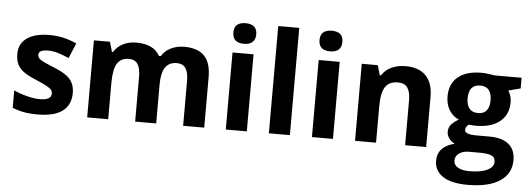

<svg xmlns="http://www.w3.org/2000/svg" viewBox="-58 -937 3734 1355"><g transform="rotate(5 1808.5 -260.0)"><path d="M459 -162.1Q459 -78.1 400.6 -34.2Q342.3 9.8 226.1 9.8Q166.5 9.8 124.5 1.7Q82.5 -6.3 45.9 -22V-145Q87.4 -125.5 139.4 -112.3Q191.4 -99.1 231 -99.1Q312 -99.1 312 -146Q312 -163.6 301.3 -174.6Q290.5 -185.5 264.2 -199.5Q237.8 -213.4 193.8 -231.9Q130.9 -258.3 101.3 -280.8Q71.8 -303.2 58.3 -332.3Q44.9 -361.3 44.9 -403.8Q44.9 -476.6 101.3 -516.4Q157.7 -556.2 261.2 -556.2Q359.9 -556.2 453.1 -513.2L408.2 -405.8Q367.2 -423.3 331.5 -434.6Q295.9 -445.8 258.8 -445.8Q192.9 -445.8 192.9 -410.2Q192.9 -390.1 214.1 -375.5Q235.4 -360.8 307.1 -332Q371.1 -306.2 400.9 -283.7Q430.7 -261.2 444.8 -231.9Q459 -202.6 459 -162.1Z M1064 0H915V-318.8Q915 -377.9 895.3 -407.5Q875.5 -437 833 -437Q775.9 -437 750 -395Q724.1 -353 724.1 -256.8V0H575.2V-545.9H689L709 -476.1H717.3Q739.3 -513.7 780.8 -534.9Q822.3 -556.2 876 -556.2Q998.5 -556.2 1042 -476.1H1055.2Q1077.1 -514.2 1119.9 -535.2Q1162.6 -556.2 1216.3 -556.2Q1309.1 -556.2 1356.7 -508.5Q1404.3 -460.9 1404.3 -356V0H1254.9V-318.8Q1254.9 -377.9 1235.1 -407.5Q1215.3 -437 1172.9 -437Q1118.2 -437 1091.1 -397.9Q1064 -358.9 1064 -273.9Z M1550.8 -687Q1550.8 -759.8 1631.8 -759.8Q1712.9 -759.8 1712.9 -687Q1712.9 -652.3 1692.6 -633.1Q1672.4 -613.8 1631.8 -613.8Q1550.8 -613.8 1550.8 -687ZM1706.1 0H1557.1V-545.9H1706.1Z M2011.2 0H1862.3V-759.8H2011.2Z M2161.1 -687Q2161.1 -759.8 2242.2 -759.8Q2323.2 -759.8 2323.2 -687Q2323.2 -652.3 2303 -633.1Q2282.7 -613.8 2242.2 -613.8Q2161.1 -613.8 2161.1 -687ZM2316.4 0H2167.5V-545.9H2316.4Z M2976.6 0H2827.6V-318.8Q2827.6 -377.9 2806.6 -407.5Q2785.6 -437 2739.7 -437Q2677.2 -437 2649.4 -395.3Q2621.6 -353.5 2621.6 -256.8V0H2472.7V-545.9H2586.4L2606.4 -476.1H2614.7Q2639.6 -515.6 2683.3 -535.9Q2727.1 -556.2 2782.7 -556.2Q2877.9 -556.2 2927.2 -504.6Q2976.6 -453.1 2976.6 -356Z M3605 -545.9V-470.2L3519.5 -448.2Q3543 -411.6 3543 -366.2Q3543 -278.3 3481.7 -229.2Q3420.4 -180.2 3311.5 -180.2L3284.7 -181.6L3262.7 -184.1Q3239.7 -166.5 3239.7 -145Q3239.7 -112.8 3321.8 -112.8H3414.6Q3504.4 -112.8 3551.5 -74.2Q3598.6 -35.6 3598.6 39.1Q3598.6 134.8 3518.8 187.5Q3439 240.2 3289.6 240.2Q3175.3 240.2 3115 200.4Q3054.7 160.6 3054.7 88.9Q3054.7 39.6 3085.4 6.3Q3116.2 -26.9 3175.8 -41Q3152.8 -50.8 3135.7 -73Q3118.7 -95.2 3118.7 -120.1Q3118.7 -151.4 3136.7 -172.1Q3154.8 -192.9 3189 -212.9Q3146 -231.4 3120.8 -272.5Q3095.7 -313.5 3095.7 -369.1Q3095.7 -458.5 3153.8 -507.3Q3211.9 -556.2 3319.8 -556.2Q3342.8 -556.2 3374.3 -552Q3405.8 -547.9 3414.6 -545.9ZM3183.6 77.1Q3183.6 107.9 3213.1 125.5Q3242.7 143.1 3295.9 143.1Q3376 143.1 3421.4 121.1Q3466.8 99.1 3466.8 61Q3466.8 30.3 3439.9 18.6Q3413.1 6.8 3356.9 6.8H3279.8Q3238.8 6.8 3211.2 26.1Q3183.6 45.4 3183.6 77.1ZM3237.8 -367.2Q3237.8 -322.8 3258.1 -296.9Q3278.3 -271 3319.8 -271Q3361.8 -271 3381.3 -296.9Q3400.9 -322.8 3400.9 -367.2Q3400.9 -465.8 3319.8 -465.8Q3237.8 -465.8 3237.8 -367.2Z"/></g></svg>

Font: Samim FD
Style: Bold-FD
Weight: 700
Foundry: DejaVu fonts team - Redesigned by Saber Rastikerdar
Version: Version 4.0.1